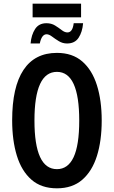

<svg xmlns="http://www.w3.org/2000/svg" viewBox="-20 -1012 617 1042"><path d="M157 -918V-992H420V-918ZM146 -776Q150 -823 170.5 -854.5Q191 -886 232 -886Q259 -886 279 -873.5Q299 -861 315 -848.5Q331 -836 346 -836Q374 -836 380 -886H431Q427 -838 406.5 -807Q386 -776 344 -776Q320 -776 299.5 -788.5Q279 -801 262.5 -813.5Q246 -826 233 -826Q206 -826 196 -776ZM532 -358Q532 -248 506 -165.5Q480 -83 426.5 -36.5Q373 10 289 10Q204 10 150.5 -37Q97 -84 71.5 -167Q46 -250 46 -359Q46 -540 107.5 -632.5Q169 -725 289 -725Q373 -725 426.5 -678.5Q480 -632 506 -549.5Q532 -467 532 -358ZM167 -358Q167 -94 289 -94Q349 -94 379.5 -159Q410 -224 410 -358Q410 -622 289 -622Q167 -622 167 -358Z"/></svg>

Font: Noto Sans ExtraCondensed SemiBold
Style: Regular
Weight: 600
Width: 2
Designer: Monotype Design Team
Foundry: Monotype Imaging Inc.
Version: Version 2.013; ttfautohint (v1.8.4.7-5d5b)